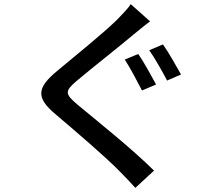

<svg xmlns="http://www.w3.org/2000/svg" viewBox="-20 -833 1040 925"><path d="M646 -573 581 -546C607 -507 643 -438 664 -397L732 -426C712 -463 672 -536 646 -573ZM765 -619 699 -591C726 -553 763 -487 785 -445L852 -474C831 -512 791 -583 765 -619ZM703 -730 610 -813C597 -792 567 -762 544 -738C476 -671 331 -555 255 -491C160 -412 150 -364 247 -283C339 -205 489 -77 555 -9C581 17 608 45 632 72L722 -11C618 -115 436 -260 352 -330C292 -381 292 -394 349 -443C420 -503 559 -612 625 -668C645 -684 677 -711 703 -730Z"/></svg>

Font: Noto Sans JP Medium
Style: Regular
Weight: 500
Designer: Ryoko NISHIZUKA 西塚涼子 (kana, bopomofo & ideographs); Paul D. Hunt (Latin, Greek & Cyrillic); Sandoll Communications 산돌커뮤니
Foundry: Adobe
Version: Version 2.004;hotconv 1.0.118;makeotfexe 2.5.65603